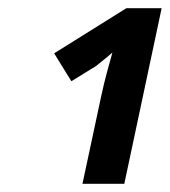

<svg xmlns="http://www.w3.org/2000/svg" viewBox="-20 -863 414 468"><path d="M227 -630 181 -415H283L374 -843H288L112 -733L154 -665L214 -702C225 -711 243 -725 254 -735C247 -710 235 -668 227 -630Z"/></svg>

Font: Noto Sans SemiBold
Style: Italic
Weight: 600
Italic angle: -12°
Designer: Monotype Design Team
Foundry: Monotype Imaging Inc.
Version: Version 2.013